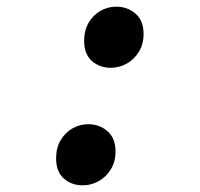

<svg xmlns="http://www.w3.org/2000/svg" viewBox="-20 -542 600 575"><path d="M228 13Q194 13 171 -7.5Q148 -28 148 -68Q148 -99 161.5 -122Q175 -145 197 -157.5Q219 -170 244 -170Q278 -170 302 -149Q326 -128 326 -88Q326 -58 312 -35Q298 -12 275.5 0.5Q253 13 228 13ZM312 -339Q278 -339 255 -359.5Q232 -380 232 -420Q232 -451 245.5 -474Q259 -497 281 -509.5Q303 -522 328 -522Q362 -522 386 -501Q410 -480 410 -440Q410 -410 396 -387Q382 -364 359.5 -351.5Q337 -339 312 -339Z"/></svg>

Font: Ubuntu Sans Mono Medium
Style: Italic
Weight: 500
Italic angle: -13.5°
Monospace: yes
Designer: Dalton Maag Ltd
Foundry: Dalton Maag Ltd
Version: Version 1.006